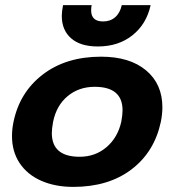

<svg xmlns="http://www.w3.org/2000/svg" viewBox="-20 -717 682 752"><path d="M222 -655Q222 -672 227 -697H339Q337 -689 337 -676Q337 -633 384 -633Q412 -633 431 -649.5Q450 -666 457 -697H570Q554 -623 499 -579Q444 -535 363 -535Q295 -535 258.5 -567Q222 -599 222 -655ZM27 -184Q27 -212 33 -240Q57 -356 148 -425.5Q239 -495 376 -495Q488 -495 552 -441.5Q616 -388 616 -297Q616 -270 610 -240Q585 -122 495 -53.5Q405 15 267 15Q196 15 141.5 -9Q87 -33 57 -78Q27 -123 27 -184ZM455 -240Q460 -267 460 -285Q460 -377 351 -377Q289 -377 245 -340.5Q201 -304 188 -240Q183 -213 183 -196Q183 -103 292 -103Q353 -103 397 -140.5Q441 -178 455 -240Z"/></svg>

Font: Prompt Semibold
Style: Italic
Weight: 600
Italic angle: -12°
Designer: Katatrad Team
Foundry: CadsonDemak
Version: Version 1.000